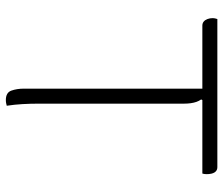

<svg xmlns="http://www.w3.org/2000/svg" viewBox="-72 -668 745 640"><g transform="rotate(90 300.0 -347.5)"><path d="M43 -700H537Q548 -700 554 -691Q560 -682 560 -664Q560 -660 559.5 -656.5Q559 -653 558 -650H65Q57 -650 51.5 -654.5Q46 -659 43 -667Q40 -675 40 -684Q40 -689 41 -693Q42 -697 43 -700ZM332 2Q328 3 323.5 4Q319 5 313 5Q288 5 281.5 -13.5Q275 -32 275 -55Q275 -133 275 -210Q275 -287 275 -364Q275 -441 275 -518.5Q275 -596 275 -675H326L311 -646Q316 -639 319 -630.5Q322 -622 323.5 -611.5Q325 -601 325 -589Q325 -514 325 -434Q325 -354 325 -272Q325 -190 325 -105Q325 -77 326.5 -50.5Q328 -24 332 2Z"/></g></svg>

Font: Recursive Monospace Casual Light
Style: Regular
Weight: 300
Version: Version 1.047